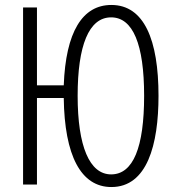

<svg xmlns="http://www.w3.org/2000/svg" viewBox="-20 -744 709 774"><path d="M619 -358C619 -583 561 -724 429 -724C312 -724 245 -615 237 -400H129V-714H73V0H129V-349H237C240 -117 306 10 429 10C573 10 619 -160 619 -358ZM293 -358C293 -560 338 -674 428 -674C516 -674 561 -565 561 -358C561 -150 517 -41 428 -41C341 -41 293 -154 293 -358Z"/></svg>

Font: Noto Sans Display Condensed Light
Style: Regular
Weight: 300
Width: 3
Designer: Monotype Design Team
Foundry: Monotype Imaging Inc.
Version: Version 1.900